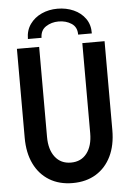

<svg xmlns="http://www.w3.org/2000/svg" viewBox="-61 -955 683 1008"><g transform="rotate(-5 281.0 -451.5)"><path d="M281.2 7.8Q210.4 7.8 158.4 -23.9Q106.4 -55.7 78.4 -113.5Q50.3 -171.4 50.3 -251V-719.7H167.5V-245.1Q167.5 -178.2 197.8 -139.2Q228 -100.1 281.2 -100.1Q335 -100.1 365 -139.2Q395 -178.2 395 -245.1V-719.7H512.2V-251Q512.2 -171.4 484.1 -113.5Q456.1 -55.7 404.3 -23.9Q352.5 7.8 281.2 7.8ZM280.3 -911.1Q326.7 -911.1 365.5 -893.8Q404.3 -876.5 427.2 -844Q450.2 -811.5 449.2 -766.1H377Q377.4 -805.7 348.6 -824.7Q319.8 -843.8 280.3 -843.8Q242.7 -843.8 213.6 -824.7Q184.6 -805.7 184.1 -766.1H112.3Q112.3 -811.5 135.5 -844Q158.7 -876.5 196.8 -893.8Q234.9 -911.1 280.3 -911.1Z"/></g></svg>

Font: Reddit Mono SemiBold
Style: Regular
Weight: 600
Monospace: yes
Designer: Stephen Hutchings
Foundry: Reddit
Version: Version 1.014